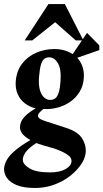

<svg xmlns="http://www.w3.org/2000/svg" viewBox="-46 -708 512 951"><path d="M128 223.1Q72 223.1 37.8 209.3Q3.6 195.5 -11.5 173.5Q-26.6 151.5 -26 127.9Q-24.7 106.4 -12.2 84.1Q0.4 61.7 28.7 37.6Q57 13.4 104.3 -14.1Q73.3 -32.6 63.1 -47.8Q52.9 -62.9 52.9 -77.8Q52.9 -90.9 58.9 -105.3Q65 -119.6 82 -136.2Q99 -152.8 130.6 -171.1Q101.3 -178.1 77.5 -196Q53.8 -213.9 41.6 -241.8Q29.4 -269.8 32 -305.1Q36 -356.5 63 -392Q90 -427.5 132 -446.2Q174 -465 224.1 -465Q250.5 -465 273.2 -458.4Q295.9 -451.9 313.7 -439.7L385 -545L445.9 -483.1V-459.9L336.7 -421.8Q354.6 -402.3 363 -376.4Q371.4 -350.6 369 -321.1Q366.4 -282.4 348.1 -252.8Q329.9 -223.1 301.2 -203.4Q272.6 -183.8 238.4 -174.8Q204.1 -165.8 169.5 -168.3Q159 -160.9 150.4 -151.3Q141.9 -141.6 142.1 -134Q142.4 -128.2 147.7 -122.9Q153.1 -117.5 168.7 -111.6Q184.2 -105.6 213.2 -96.9L283.1 -74.1Q336.9 -56.6 357.9 -26.5Q379 3.6 379 39.1Q379 69.8 358.4 102.1Q337.9 134.5 302.8 162.2Q267.7 190 222.7 206.6Q177.6 223.1 128 223.1ZM201 145.9Q249.2 145.9 277.7 130.1Q306.1 114.4 307.9 92.9Q310.6 72.1 285.2 56.1Q259.9 40.1 222.4 27.5Q187 17.7 166.6 11.6Q146.3 5.4 133.4 0.6Q98.8 23.1 83.1 43.2Q67.5 63.4 67 82.9Q66.2 104.6 99.1 125.3Q132 145.9 201 145.9ZM202.1 -213.1Q217.1 -213.1 227.6 -220.8Q238 -228.5 244.8 -249.4Q251.6 -270.2 253.9 -309.9Q257.9 -366.2 240.8 -395.1Q223.6 -424 197.9 -424Q182.9 -424 172.6 -415.8Q162.2 -407.6 156.3 -386.2Q150.4 -364.9 147.1 -325Q144.5 -287 151.6 -262.3Q158.7 -237.5 172.5 -225.3Q186.2 -213.1 202.1 -213.1ZM76.3 -507.9 194.1 -688H275.2L367 -507.9H329.2L227.2 -598.1L114 -507.9Z"/></svg>

Font: Ancizar Serif Light
Style: Italic
Weight: 300
Italic angle: -4°
Designer: Cesar Puertas, Viviana Monsalve, Julian Moncada, Julian Prieto, Jose Castro, Felipe Aragon, Mariel Hernandez, Sara Alarc
Version: Version 8.100